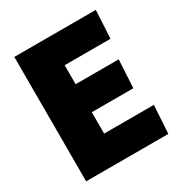

<svg xmlns="http://www.w3.org/2000/svg" viewBox="-171 -850 917 973"><g transform="rotate(-30 287.5 -364.0)"><path d="M52 -728H529L520 -564H252V-453H504L495 -289H252V-164H543L533 0H52Z"/></g></svg>

Font: Murecho Thin Black
Style: Regular
Weight: 900
Version: Version 1.010